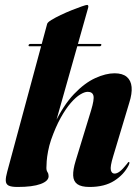

<svg xmlns="http://www.w3.org/2000/svg" viewBox="-20 -752 572 782"><path d="M338.5 -718.5 205 -246 201.5 -247Q238.5 -324 281.5 -369Q324.5 -414 367.8 -433.8Q411 -453.5 446.5 -453.5Q479 -453.5 496.2 -439Q513.5 -424.5 516 -397.8Q518.5 -371 506.5 -333.5L441 -115.5Q428 -73 431.5 -59Q435 -45 446.5 -45Q456.5 -45 468 -53.8Q479.5 -62.5 497 -84.5Q500.5 -89.5 501.8 -91Q503 -92.5 505 -92Q507.5 -92 507.2 -88.8Q507 -85.5 504 -79Q485 -41 445.5 -15.8Q406 9.5 345 9.5Q311 9.5 295 -2Q279 -13.5 278 -37Q277 -60.5 288 -96.5L351 -302.5Q364.5 -347 360.5 -362.5Q356.5 -378 337 -378Q324.5 -378 306.8 -367.2Q289 -356.5 268.5 -333Q248 -309.5 227.2 -272.2Q206.5 -235 188 -182.5Q180 -158.5 175.8 -136Q171.5 -113.5 170.2 -95.8Q169 -78 169 -68Q169 -57.5 173.5 -50.8Q178 -44 178 -34.5Q178 -14.5 145.2 -2.5Q112.5 9.5 51.5 9.5Q26 9.5 15 3.8Q4 -2 3.5 -16Q3 -30 9.5 -53L172 -654.5Q173.5 -661 189 -670.5Q204.5 -680 227 -690.8Q249.5 -701.5 272.8 -710.8Q296 -720 313.2 -726Q330.5 -732 335 -732Q338.5 -732 339.5 -728.2Q340.5 -724.5 338.5 -718.5ZM96.5 -568Q97 -570.5 99 -571.8Q101 -573 103.5 -573H388.5Q391 -573 392.2 -571.8Q393.5 -570.5 392.5 -568Q391 -563.5 385.5 -563.5H101Q95 -563.5 96.5 -568Z"/></svg>

Font: Fraunces 120pt
Style: Bold Italic
Weight: 700
Italic angle: -16°
Version: Version 1.000;[b76b70a41]